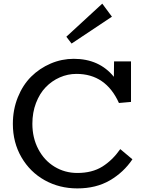

<svg xmlns="http://www.w3.org/2000/svg" viewBox="-20 -1024 798 1057"><path d="M596.2 -932.1 374 -784.2 345.2 -821.8 543 -1003.9ZM642.1 -203.1 709 -147Q660.2 -74.7 584.5 -30.8Q508.8 13.2 405.8 13.2Q307.1 13.2 226.3 -31.7Q145.5 -76.7 98.1 -158.2Q50.8 -239.7 50.8 -341.8Q50.8 -420.4 78.1 -488.3Q105.5 -556.2 151.6 -602.1Q197.8 -647.9 258.8 -674.1Q319.8 -700.2 386.2 -700.2Q526.4 -700.2 606.9 -601.1L607.9 -686H701.2V-462.9L634.8 -457Q562.5 -617.2 400.9 -617.2Q353 -617.2 309.1 -597.9Q265.1 -578.6 231.7 -543.9Q198.2 -509.3 178.2 -457Q158.2 -404.8 158.2 -342.8Q158.2 -265.1 190.9 -202.9Q223.6 -140.6 280.3 -106.2Q336.9 -71.8 405.8 -71.8Q487.3 -71.8 543.5 -106.9Q599.6 -142.1 642.1 -203.1Z"/></svg>

Font: BioRhyme
Style: Regular
Weight: 400
Designer: Aoife Mooney
Foundry: Aoife Mooney Type
Version: Version 1.500;PS 001.500;hotconv 1.0.88;makeotf.lib2.5.64775